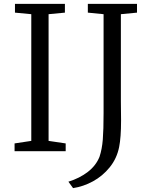

<svg xmlns="http://www.w3.org/2000/svg" viewBox="-20 -778 766 988"><path d="M141 -53V-705L57 -713V-758H314V-713L230 -705V-53L318 -40V0H55V-40ZM492 29Q505 -10 509 -60Q513 -110 513 -196V-705L432 -713V-758H685V-713L602 -705V-257L603 -158Q603 -71 593 -21Q581 38 544.5 83Q508 128 458.5 155Q409 182 356 190L332 157Q390 139 432 106.5Q474 74 492 29Z"/></svg>

Font: Martel
Style: Regular
Weight: 400
Designer: Dan Reynolds
Foundry: Dan Reynolds
Version: Version 1.001; ttfautohint (v1.1) -l 5 -r 5 -G 72 -x 0 -D la